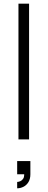

<svg xmlns="http://www.w3.org/2000/svg" viewBox="-20 -755 258 1040"><path d="M80 0V-735H137.5V0ZM73 230.5Q80.5 230.5 89.8 226.5Q99 222.5 105 213.8Q111 205 111 193Q111 191 111 189H73V117.5H144.5V189Q144.5 214.5 134 231.5Q123.5 248.5 107 256.8Q90.5 265 73 265Z"/></svg>

Font: Vela Sans Light
Style: Regular
Weight: 300
Designer: Principal design: Mikhail Sharanda - project Manrope.
Design modification: Ravid Balaliev
Foundry: Mikhail Sharanda
Version: Version 1.001